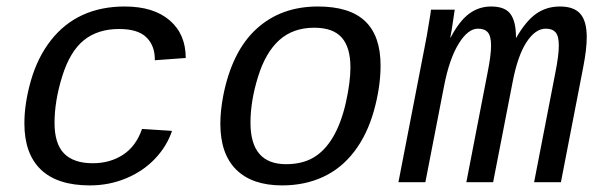

<svg xmlns="http://www.w3.org/2000/svg" viewBox="-20 -558 1840 588"><path d="M361.8 -538.1Q450.2 -538.1 499.5 -495.8Q548.8 -453.6 548.8 -380.4L454.1 -373.5V-376.5Q454.1 -418.5 428.2 -443.8Q402.3 -469.2 344.7 -469.2Q279.3 -469.2 236.8 -434.8Q194.3 -400.4 170.7 -324.7Q147 -249 147 -181.6Q147 -117.7 176.3 -87.9Q205.6 -58.1 264.2 -58.1Q316.9 -58.1 356.7 -84Q396.5 -109.9 415 -163.1L506.8 -157.2Q491.2 -110.4 454.8 -72Q418.5 -33.7 366.5 -12Q314.5 9.8 254.9 9.8Q155.8 9.8 105.2 -38.6Q54.7 -86.9 54.7 -180.2Q54.7 -242.2 75 -312.3Q95.2 -382.3 135.5 -434.1Q175.8 -485.8 232.7 -512Q289.6 -538.1 361.8 -538.1Z M844.2 9.8Q752.4 9.8 703.6 -38.3Q654.8 -86.4 654.8 -179.2Q654.8 -217.8 663.6 -264.6Q690.4 -400.9 765.4 -469.5Q840.3 -538.1 953.6 -538.1Q1050.8 -538.1 1098.1 -493.2Q1145.5 -448.2 1145.5 -357.4Q1145.5 -291.5 1125 -218.5Q1104.5 -145.5 1064.9 -93.8Q1025.4 -42 969.2 -16.1Q913.1 9.8 844.2 9.8ZM1053.2 -351.6Q1053.2 -412.6 1026.6 -442.9Q1000 -473.1 942.4 -473.1Q877.9 -473.1 835.7 -435.5Q793.5 -397.9 770.3 -323.2Q747.1 -248.5 747.1 -182.1Q747.1 -55.2 856 -55.2Q905.3 -55.2 939.9 -75.4Q974.6 -95.7 999.8 -138.2Q1024.9 -180.7 1039.1 -243.4Q1053.2 -306.2 1053.2 -351.6Z M1408.2 0 1473.1 -335Q1483.9 -388.7 1483.9 -418.5Q1483.9 -447.3 1474.1 -458.7Q1464.4 -470.2 1443.8 -470.2Q1413.1 -470.2 1384.8 -424.3Q1356.4 -378.4 1340.3 -296.4L1282.7 0H1200.2L1280.8 -415.5Q1284.2 -432.1 1287.4 -450.4Q1290.5 -468.8 1293.2 -485.1Q1295.9 -501.5 1297.9 -513.2Q1299.8 -524.9 1299.8 -528.3H1372.6L1363.3 -466.3L1358.9 -442.9H1359.9Q1387.7 -495.1 1417.5 -516.6Q1447.3 -538.1 1483.9 -538.1Q1526.9 -538.1 1543.5 -514.9Q1560.1 -491.7 1560.1 -445.3V-442.4H1561Q1590.8 -494.1 1622.3 -516.1Q1653.8 -538.1 1694.8 -538.1Q1737.8 -538.1 1757.3 -515.6Q1776.9 -493.2 1776.9 -444.3Q1776.9 -407.7 1766.1 -352.1L1697.8 0H1615.7L1680.7 -335Q1691.4 -388.7 1691.4 -418.5Q1691.4 -447.3 1681.6 -458.7Q1671.9 -470.2 1651.4 -470.2Q1619.6 -470.2 1592.5 -429Q1565.4 -387.7 1549.8 -306.2L1490.2 0Z"/></svg>

Font: Liberation Mono
Style: Italic
Weight: 400
Italic angle: -12°
Monospace: yes
Designer: Steve Matteson
Foundry: Ascender Corporation
Version: Version 2.1.5